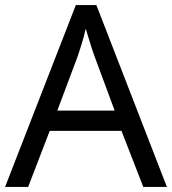

<svg xmlns="http://www.w3.org/2000/svg" viewBox="-20 -737 679 757"><path d="M545 0 459 -221H176L91 0H0L279 -717H360L638 0ZM352 -517Q349 -525 342 -546Q335 -567 328.5 -589.5Q322 -612 318 -624Q311 -593 302 -563.5Q293 -534 287 -517L206 -301H432Z"/></svg>

Font: Noto Znamenny Musical Notation
Style: Regular
Weight: 400
Version: Version 1.003; ttfautohint (v1.8.4.7-5d5b)